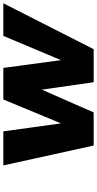

<svg xmlns="http://www.w3.org/2000/svg" viewBox="266 -850 584 1156"><g transform="rotate(-90 558.0 -272.0)"><path d="M140.1 -543.9H345.2L393.1 -196.8L537.1 -543.9H727.1L773.9 -196.8L919.9 -543.9H1116.2L839.8 0H641.1L596.2 -312L459 0H259.8Z"/></g></svg>

Font: Trueno ExtraBold
Style: Italic
Weight: 800
Designer: Julieta Ulanovsky
Foundry: Julieta Ulanovsky
Version: Version 3.001b | FøM Fix